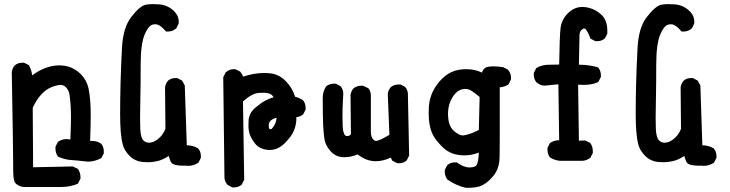

<svg xmlns="http://www.w3.org/2000/svg" viewBox="-20 -770 3540 931"><path d="M43.9 57.6V33.2Q43.9 -38.1 37.1 -418.9V-419.9Q39.1 -438.5 51.8 -453.1Q66.4 -465.8 87.9 -465.8Q90.8 -465.8 96.7 -465.8L120.1 -454.1Q133.8 -429.7 135.7 -404.3Q168 -428.7 202.1 -440.9Q236.3 -453.1 266.6 -453.1Q329.1 -453.1 371.1 -411.1Q400.4 -381.8 409.2 -341.8Q419.9 -290 419.9 -211.9Q419.9 -165 417 -85.9Q420.9 -86.9 424.8 -86.9Q450.2 -86.9 470.7 -73.2Q483.4 -57.6 483.4 -35.2Q483.4 -32.2 483.4 -26.4L470.7 -2.9Q438.5 13.7 407.2 13.7Q399.4 13.7 385.7 11.7Q353.5 7.8 323.7 5.9Q293.9 3.9 262.7 -9.8L260.7 -11.7Q249 -27.3 249 -48.8Q249 -52.7 249 -58.6L260.7 -82Q280.3 -95.7 303.7 -95.7Q308.6 -95.7 321.3 -93.8Q324.2 -169.9 324.2 -201.2Q324.2 -258.8 317.4 -308.6Q314.5 -332 298.8 -347.7Q288.1 -358.4 272.5 -358.4Q268.6 -358.4 263.7 -357.4Q227.5 -350.6 202.1 -332Q164.1 -302.7 138.7 -247.1L140.6 41L333 37.1L357.4 48.8Q370.1 66.4 370.1 87.9Q370.1 90.8 370.1 96.7L357.4 121.1Q319.3 136.7 276.4 136.7H94.7Q80.1 134.8 73.2 130.9Q62.5 126 56.6 120.1Q50.8 114.3 48.8 105.5Q43.9 87.9 43.9 57.6Z M954.1 -13.7Q954.1 -10.7 954.1 -4.9L942.4 18.6Q918.9 34.2 892.6 34.2Q885.7 34.2 878.9 33.2Q876 33.2 862.3 33.2Q848.6 33.2 834 30.3Q819.3 27.3 812.5 20.5L808.6 15.6Q803.7 4.9 797.9 -13.7Q769.5 4.9 745.1 10.7Q720.7 16.6 697.3 16.6Q684.6 16.6 672.9 15.6Q633.8 11.7 608.4 -14.2Q583 -40 575.7 -67.4Q568.4 -94.7 565.4 -132.3Q562.5 -169.9 562.5 -215.8Q562.5 -367.2 571.3 -535.2Q576.2 -636.7 617.2 -688.5Q658.2 -741.2 686.5 -747.1Q703.1 -750 719.7 -750Q736.3 -750 750.5 -749Q764.6 -748 777.3 -744.1Q803.7 -736.3 824.2 -715.8Q846.7 -693.4 846.7 -666Q846.7 -657.2 845.7 -654.3L835 -632.8Q817.4 -617.2 795.9 -617.2Q792 -617.2 785.2 -617.2Q759.8 -646.5 742.2 -651.4Q737.3 -652.3 733.4 -652.3Q715.8 -652.3 706.1 -642.6Q694.3 -630.9 682.6 -605.5Q662.1 -558.6 662.1 -458.5Q662.1 -358.4 660.6 -294.9Q659.2 -231.4 659.2 -199.2Q659.2 -167 660.2 -144.5Q662.1 -102.5 675.8 -88.9Q686.5 -78.1 702.1 -78.1Q729.5 -78.1 755.9 -104.5Q773.4 -122.1 782.2 -145.5L780.3 -345.7Q782.2 -364.3 794.9 -378.9Q809.6 -391.6 831.1 -391.6Q834 -391.6 839.8 -391.6L863.3 -378.9L876 -355.5L885.7 -65.4Q915 -65.4 940.4 -50.8Q954.1 -35.2 954.1 -13.7Z M1159.2 -398.4Q1211.9 -416 1258.8 -416Q1276.4 -416 1293.9 -414.1Q1335.9 -408.2 1368.2 -374Q1398.4 -341.8 1411.1 -300.8Q1430.7 -295.9 1449.2 -284.2Q1461.9 -268.6 1461.9 -247.1Q1461.9 -244.1 1461.9 -238.3L1450.2 -215.8Q1435.5 -203.1 1417 -202.1Q1417 -201.2 1417 -198.2Q1417 -195.3 1417 -189.5Q1417 -183.6 1416 -177.7Q1415 -171.9 1414.1 -166Q1408.2 -135.7 1390.6 -110.4Q1378.9 -93.8 1360.4 -75.2Q1327.1 -43 1289.1 -43Q1285.2 -43 1280.3 -43Q1238.3 -46.9 1217.3 -73.2Q1196.3 -99.6 1188.5 -126Q1184.6 -143.6 1184.6 -159.2Q1184.6 -174.8 1185.5 -189.5Q1190.4 -224.6 1217.8 -247.6Q1245.1 -270.5 1265.6 -281.7Q1286.1 -293 1306.6 -297.9Q1299.8 -311.5 1287.1 -315.9Q1274.4 -320.3 1259.8 -320.3Q1245.1 -320.3 1233.4 -319.3Q1201.2 -316.4 1158.2 -278.3L1164.1 101.6L1152.3 125Q1136.7 138.7 1115.2 138.7Q1112.3 138.7 1106.4 138.7L1084 127Q1069.3 110.4 1068.4 91.8L1062.5 -395.5L1074.2 -418.9Q1091.8 -434.6 1113.3 -434.6Q1121.1 -434.6 1123 -433.6L1144.5 -422.9Q1154.3 -411.1 1159.2 -398.4ZM1286.1 -145.5Q1288.1 -143.6 1290.5 -143.6Q1293 -143.6 1296.9 -144.5Q1319.3 -168 1321.3 -199.2Q1300.8 -193.4 1292 -184.6Q1283.2 -175.8 1283.2 -162.1Q1283.2 -148.4 1286.1 -145.5Z M1875 -5.9Q1837.9 11.7 1801.8 11.7Q1755.9 11.7 1713.9 -21.5Q1684.6 -7.8 1648.4 -7.8Q1609.4 -7.8 1584.5 -35.2Q1559.6 -62.5 1554.2 -90.8Q1548.8 -119.1 1546.9 -165.5Q1544.9 -211.9 1544.9 -295.9Q1544.9 -326.2 1561.5 -351.6Q1578.1 -364.3 1599.6 -364.3Q1602.5 -364.3 1608.4 -364.3L1630.9 -352.5Q1644.5 -336.9 1644.5 -315.4Q1644.5 -312.5 1642.6 -277.8Q1640.6 -243.2 1640.6 -207.5Q1640.6 -171.9 1641.6 -157.2Q1642.6 -142.6 1644.5 -133.8Q1648.4 -118.2 1654.3 -113.3L1659.2 -110.4Q1661.1 -110.4 1664.1 -110.4Q1672.9 -110.4 1678.7 -116.2L1681.6 -119.1L1679.7 -308.6Q1681.6 -327.1 1694.3 -341.8Q1710.9 -354.5 1732.4 -354.5Q1740.2 -354.5 1742.2 -353.5L1764.6 -342.8L1766.6 -341.8Q1778.3 -327.1 1778.3 -305.7Q1778.3 -302.7 1778.3 -299.8V-130.9Q1778.3 -105.5 1791 -92.8Q1795.9 -86.9 1803.7 -86.9Q1818.4 -86.9 1868.2 -116.2L1860.4 -313.5Q1861.3 -331.1 1875 -347.7Q1891.6 -360.4 1913.1 -360.4Q1916 -360.4 1921.9 -360.4L1944.3 -348.6Q1958 -333 1958 -311.5Q1958 -308.6 1958 -305.7L1963.9 -15.6L1952.1 7.8Q1942.4 16.6 1933.1 19Q1923.8 21.5 1918 21.5Q1912.1 21.5 1906.2 21.5L1881.8 8.8Z M2240.2 -434.6Q2283.2 -434.6 2317.4 -418Q2320.3 -429.7 2328.1 -437Q2335.9 -444.3 2346.7 -446.3Q2357.4 -448.2 2373.5 -448.2Q2389.6 -448.2 2419.9 -444.3L2442.4 -432.6Q2458 -415 2458 -393.6Q2458 -385.7 2457 -383.8L2446.3 -361.3Q2425.8 -347.7 2403.3 -346.7Q2403.3 -234.4 2403.3 -135.7Q2403.3 -37.1 2402.3 -5.9Q2401.4 50.8 2368.2 87.9Q2336.9 124 2304.7 133.8Q2280.3 140.6 2252 140.6Q2242.2 140.6 2238.3 140.6Q2191.4 129.9 2149.4 100.6Q2136.7 84 2136.7 62.5Q2136.7 59.6 2136.7 53.7L2148.4 31.2Q2158.2 22.5 2167.5 20Q2176.8 17.6 2182.6 17.6Q2188.5 17.6 2195.3 17.6Q2228.5 42 2256.8 42Q2285.2 42 2292.5 27.8Q2299.8 13.7 2301.8 -30.3Q2267.6 -16.6 2231.4 -16.6Q2167 -16.6 2127 -55.7Q2093.8 -87.9 2079.1 -116.2Q2058.6 -157.2 2058.6 -221.7Q2058.6 -237.3 2059.6 -253.9Q2065.4 -330.1 2123 -387.7Q2151.4 -416 2185.5 -426.8Q2211.9 -434.6 2240.2 -434.6ZM2236.3 -338.9Q2209 -338.9 2189.5 -318.4Q2174.8 -303.7 2163.6 -277.3Q2152.3 -251 2152.3 -215.8Q2152.3 -208 2153.3 -200.2Q2156.2 -156.2 2182.6 -133.8Q2207 -113.3 2223.6 -113.3Q2225.6 -113.3 2227.5 -113.3Q2249 -117.2 2269.5 -125L2301.8 -139.6L2305.7 -299.8Q2286.1 -316.4 2269.5 -327.6Q2252.9 -338.9 2236.3 -338.9Z M2854.5 -38.1Q2854.5 -34.2 2854.5 -28.3L2842.8 -4.9Q2823.2 8.8 2804.7 9.8H2709Q2706.1 9.8 2697.8 9.8Q2689.5 9.8 2675.8 6.3Q2662.1 2.9 2647.5 -5.9Q2634.8 -21.5 2634.8 -43.9Q2634.8 -46.9 2634.8 -52.7L2646.5 -76.2Q2666 -89.8 2689.5 -89.8Q2690.4 -89.8 2691.4 -89.8L2687.5 -361.3L2619.1 -354.5Q2597.7 -356.4 2581.1 -371.1Q2568.4 -385.7 2568.4 -407.2Q2568.4 -410.2 2568.4 -416L2580.1 -439.5L2583 -441.4Q2608.4 -456.1 2641.6 -456.1Q2667 -456.1 2691.4 -457Q2693.4 -595.7 2698.2 -634.8Q2704.1 -678.7 2738.3 -710Q2767.6 -736.3 2803.7 -736.3Q2836.9 -736.3 2869.1 -718.8Q2885.7 -709 2898.4 -696.3Q2924.8 -669.9 2924.8 -622.1Q2924.8 -615.2 2924.8 -606.4L2913.1 -584Q2897.5 -570.3 2876 -570.3Q2873 -570.3 2867.2 -570.3L2842.8 -583Q2831.1 -616.2 2820.3 -627.9Q2816.4 -631.8 2812.5 -631.8Q2806.6 -631.8 2798.8 -624Q2791 -616.2 2790 -600.6Q2789.1 -573.2 2787.1 -456.1Q2789.1 -456.1 2790 -456.1Q2835.9 -456.1 2879.9 -443.4Q2888.7 -432.6 2891.1 -423.3Q2893.6 -414.1 2893.6 -408.2Q2893.6 -402.3 2893.6 -396.5L2880.9 -372.1L2877.9 -371.1Q2850.6 -358.4 2809.6 -358.4Q2796.9 -358.4 2783.2 -359.4L2787.1 -87.9L2817.4 -88.9L2841.8 -77.1Q2854.5 -59.6 2854.5 -38.1Z M3454.1 -13.7Q3454.1 -10.7 3454.1 -4.9L3442.4 18.6Q3418.9 34.2 3392.6 34.2Q3385.7 34.2 3378.9 33.2Q3376 33.2 3362.3 33.2Q3348.6 33.2 3334 30.3Q3319.3 27.3 3312.5 20.5L3308.6 15.6Q3303.7 4.9 3297.9 -13.7Q3269.5 4.9 3245.1 10.7Q3220.7 16.6 3197.3 16.6Q3184.6 16.6 3172.9 15.6Q3133.8 11.7 3108.4 -14.2Q3083 -40 3075.7 -67.4Q3068.4 -94.7 3065.4 -132.3Q3062.5 -169.9 3062.5 -215.8Q3062.5 -367.2 3071.3 -535.2Q3076.2 -636.7 3117.2 -688.5Q3158.2 -741.2 3186.5 -747.1Q3203.1 -750 3219.7 -750Q3236.3 -750 3250.5 -749Q3264.6 -748 3277.3 -744.1Q3303.7 -736.3 3324.2 -715.8Q3346.7 -693.4 3346.7 -666Q3346.7 -657.2 3345.7 -654.3L3335 -632.8Q3317.4 -617.2 3295.9 -617.2Q3292 -617.2 3285.2 -617.2Q3259.8 -646.5 3242.2 -651.4Q3237.3 -652.3 3233.4 -652.3Q3215.8 -652.3 3206.1 -642.6Q3194.3 -630.9 3182.6 -605.5Q3162.1 -558.6 3162.1 -458.5Q3162.1 -358.4 3160.6 -294.9Q3159.2 -231.4 3159.2 -199.2Q3159.2 -167 3160.2 -144.5Q3162.1 -102.5 3175.8 -88.9Q3186.5 -78.1 3202.1 -78.1Q3229.5 -78.1 3255.9 -104.5Q3273.4 -122.1 3282.2 -145.5L3280.3 -345.7Q3282.2 -364.3 3294.9 -378.9Q3309.6 -391.6 3331.1 -391.6Q3334 -391.6 3339.8 -391.6L3363.3 -378.9L3376 -355.5L3385.7 -65.4Q3415 -65.4 3440.4 -50.8Q3454.1 -35.2 3454.1 -13.7Z"/></svg>

Font: JasonHandwriting2
Style: SemiBold
Weight: 600
Version: Version 1.04.7